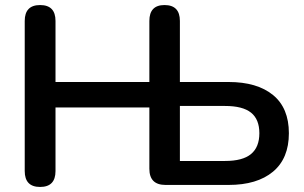

<svg xmlns="http://www.w3.org/2000/svg" viewBox="-20 -733 1204 761"><path d="M139 8Q78 8 78 -55V-650Q78 -713 139 -713Q200 -713 200 -650V-408H572V-650Q572 -713 632 -713Q693 -713 693 -650V-408H886Q999 -408 1062 -356.5Q1125 -305 1125 -205Q1125 -105 1062 -52.5Q999 0 886 0H636Q572 0 572 -64V-307H200V-55Q200 8 139 8ZM693 -95H872Q942 -95 975 -122.5Q1008 -150 1008 -205Q1008 -260 975 -286.5Q942 -313 872 -313H693Z"/></svg>

Font: Chiron GoRound TC M
Style: Regular
Weight: 500
Designer: Ryoko NISHIZUKA 西塚涼子 (kana, bopomofo & ideographs); Paul D. Hunt (Latin, Greek & Cyrillic); Sandoll Communications 산돌커뮤니
Foundry: Adobe
Version: Version 1.000;hotconv 1.1.1;makeotfexe 2.6.0